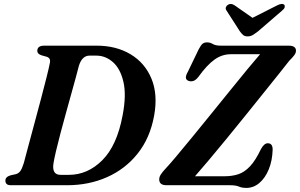

<svg xmlns="http://www.w3.org/2000/svg" viewBox="-20 -929 1504 963"><path d="M7 -23Q7 -42 32.5 -49.5L59.5 -55.5Q72.5 -59 81.2 -70Q90 -81 99.5 -111.5Q107.5 -141.5 121.5 -194.2Q135.5 -247 152.5 -309.5Q169.5 -372 185.5 -432.8Q201.5 -493.5 213.5 -541.2Q225.5 -589 229.5 -610.5Q236.5 -638 213.5 -644.5L188.5 -651.5Q167 -658.5 167 -673.5Q167 -700 202 -700H464.5Q562.5 -700 634.5 -657Q706.5 -614 739.5 -535Q772.5 -456 753 -348.5Q732.5 -236.5 670.5 -158.8Q608.5 -81 517 -40.5Q425.5 0 317 0H35.5Q19 0 13 -6.5Q7 -13 7 -23ZM325 -52Q420 -52 493.5 -125.8Q567 -199.5 595 -350.5Q614.5 -451.5 599.2 -517.8Q584 -584 546.8 -617Q509.5 -650 463.5 -650H429Q391.5 -650 375.5 -598.5Q371 -579.5 360.8 -542.5Q350.5 -505.5 337.5 -458.2Q324.5 -411 310.2 -359.8Q296 -308.5 283.2 -260Q270.5 -211.5 261.2 -172.5Q252 -133.5 248.5 -111.5Q238.5 -52 284 -52ZM1133 0H815Q778.5 0 778.5 -29.5Q778.5 -41.5 787 -54.5Q795.5 -67.5 807.5 -80Q826 -99.5 861.8 -141.8Q897.5 -184 943 -239.8Q988.5 -295.5 1038 -356.5Q1087.5 -417.5 1134.8 -476Q1182 -534.5 1221.2 -582Q1260.5 -629.5 1284.5 -657H1137.5Q1093.5 -657 1055.8 -630Q1018 -603 975.5 -544Q962.5 -527 949.8 -523Q937 -519 925.5 -523.5Q901 -532.5 922 -568.5L977 -682.5Q987.5 -702.5 996 -709.5Q1004.5 -716.5 1018.5 -716.5Q1034 -716.5 1047.5 -708.2Q1061 -700 1087.5 -700H1427.5Q1464.5 -700 1464.5 -674.5Q1464.5 -663 1455 -650.8Q1445.5 -638.5 1431 -624.5Q1415 -604 1381.8 -562.2Q1348.5 -520.5 1304.2 -465.5Q1260 -410.5 1211.2 -349.8Q1162.5 -289 1114.5 -230.8Q1066.5 -172.5 1025.8 -124Q985 -75.5 958 -45H1107Q1144.5 -45 1175.5 -55.2Q1206.5 -65.5 1234 -94.8Q1261.5 -124 1289 -181.5Q1305 -210.5 1323 -210.5Q1347.5 -210.5 1347.5 -179Q1346 -123.5 1328.2 -80Q1310.5 -36.5 1281.2 -11.5Q1252 13.5 1215.5 13.5Q1193.5 13.5 1178.2 6.8Q1163 0 1133 0ZM1274.5 -772Q1259.5 -760.5 1248 -753.5Q1236.5 -746.5 1222 -746.5Q1207 -746.5 1199.2 -753.5Q1191.5 -760.5 1183 -772L1116.5 -875.5Q1110 -884.5 1113 -892.5Q1116 -900.5 1122.5 -904.5Q1138.5 -915 1157 -902L1246.5 -839.5L1370 -902Q1395.5 -915 1406 -904.5Q1409.5 -900.5 1407.8 -892.5Q1406 -884.5 1394.5 -875.5Z"/></svg>

Font: Fraunces 9pt S000 SemiBold
Style: Italic
Weight: 600
Italic angle: -16°
Version: Version 1.000; ttfautohint (v1.8.3)